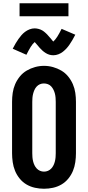

<svg xmlns="http://www.w3.org/2000/svg" viewBox="-20 -1150 540 1178"><path d="M250 8Q222 8 194.5 2Q167 -4 143 -18Q119 -32 101 -54Q83 -76 72.5 -101.5Q62 -127 58 -155Q54 -183 54 -210V-525Q54 -553 58 -580.5Q62 -608 73 -633.5Q84 -659 102 -681Q120 -703 144 -717Q168 -731 195 -738.5Q222 -746 250 -746Q278 -746 305 -738.5Q332 -731 356 -717Q380 -703 398 -681Q416 -659 427 -633.5Q438 -608 442 -580.5Q446 -553 446 -525V-210Q446 -183 442 -155Q438 -127 427.5 -101.5Q417 -76 399 -54Q381 -32 357 -18Q333 -4 305.5 2Q278 8 250 8ZM250 -97Q263 -97 274.5 -102Q286 -107 294.5 -116Q303 -125 308.5 -136.5Q314 -148 317 -160.5Q320 -173 321 -185.5Q322 -198 322 -210V-525Q322 -537 321 -550Q320 -563 317 -575Q314 -587 308.5 -598.5Q303 -610 294.5 -619.5Q286 -629 274 -633.5Q262 -638 249 -638Q236 -638 224.5 -633Q213 -628 204.5 -618.5Q196 -609 191 -597.5Q186 -586 183 -574Q180 -562 179 -549.5Q178 -537 178 -525V-210Q178 -198 179 -185.5Q180 -173 183 -160.5Q186 -148 191.5 -136.5Q197 -125 205.5 -116Q214 -107 225.5 -102Q237 -97 250 -97ZM307 -811Q294 -811 282.5 -814.5Q271 -818 260.5 -824.5Q250 -831 240.5 -839.5Q231 -848 223.5 -856.5Q216 -865 207 -876Q198 -887 193 -892Q180 -881 168.5 -862.5Q157 -844 142 -814L58 -851Q67 -869 76 -884Q85 -899 93.5 -911Q102 -923 111.5 -934Q121 -945 133.5 -954.5Q146 -964 161.5 -970Q177 -976 193 -976Q199 -976 205 -975Q211 -974 217 -972.5Q223 -971 229 -968.5Q235 -966 240 -963Q245 -960 249.5 -956.5Q254 -953 259 -948.5Q264 -944 268.5 -939.5Q273 -935 276.5 -930.5Q280 -926 284 -922Q288 -918 292 -913Q296 -908 300 -903Q304 -898 307 -895Q320 -907 331.5 -925Q343 -943 358 -973L442 -937Q433 -919 424 -904Q415 -889 406.5 -876.5Q398 -864 388.5 -853.5Q379 -843 366.5 -833Q354 -823 338.5 -817Q323 -811 307 -811ZM100 -1050V-1130H400V-1050Z"/></svg>

Font: Iosevka Slab Extrabold
Style: Regular
Weight: 800
Monospace: yes
Designer: Belleve Invis
Foundry: Belleve Invis
Version: Version 11.1.1; ttfautohint (v1.8.3)